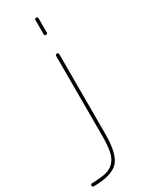

<svg xmlns="http://www.w3.org/2000/svg" viewBox="-266 -798 835 1065"><g transform="rotate(-30 151.5 -265.0)"><path d="M-9 220Q-19 220 -19 210Q-19 200 -8 200Q48 199 81 191Q114 183 135 159.5Q156 136 163.5 99Q171 62 171 0V-510Q171 -520 181 -520Q191 -520 191 -510V0Q191 127 149.5 173Q108 219 -9 220ZM171 -650V-740Q171 -750 181 -750Q191 -750 191 -740V-650Q191 -640 181 -640Q171 -640 171 -650Z"/></g></svg>

Font: Rounded Mplus 1c Thin
Style: Regular
Weight: 250
Version: Version 1.059.20150529